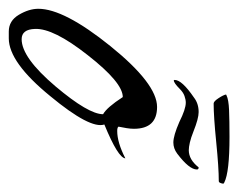

<svg xmlns="http://www.w3.org/2000/svg" viewBox="-84 -480 555 448"><g transform="rotate(90 194.0 -255.5)"><path d="M43 2Q18 2 4 -21.5Q-10 -45 -10 -67Q-10 -127 77 -235Q165 -344 219 -344Q270 -344 270 -290Q270 -282 268.5 -273Q267 -264 265 -254Q267 -251 275 -251Q302 -251 339 -270Q338 -253 260 -221Q271 -188 194 -95Q115 2 59 2ZM61 -28Q104 -28 171 -107Q236 -184 236 -218Q220 -227 196 -264Q162 -264 98 -182Q35 -102 37 -59Q38 -28 61 -28ZM302 -382Q294 -382 282 -385.5Q270 -389 254 -396Q224 -411 209 -411Q202 -411 193.5 -408Q185 -405 177 -397Q163 -383 157 -383Q156 -384 156 -385Q156 -402 197 -430Q211 -441 231 -441Q246 -441 276 -429Q291 -423 302 -420.5Q313 -418 320 -418Q342 -418 360 -441Q365 -441 365 -437Q365 -419 328 -391Q316 -382 302 -382ZM211 -476Q206 -476 198.5 -487.5Q191 -499 190 -505L192 -506Q202 -511 226.5 -512Q251 -513 289 -513Q371 -513 395 -501Q398 -500 398 -498Q398 -496 396.5 -492Q395 -488 392 -488Q361 -488 301 -482Q241 -476 211 -476Z"/></g></svg>

Font: Alex Brush
Style: Regular
Weight: 400
Designer: Robert E. Leuschke
Foundry: Robert E. Leuschke
Version: Version 1.111; ttfautohint (v1.8.4.7-5d5b)